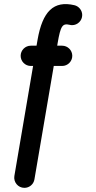

<svg xmlns="http://www.w3.org/2000/svg" viewBox="-20 -717 465 926"><path d="M146 148.4 239.3 -398.9H279.8C306.6 -398.9 328.6 -420.9 328.6 -447.8C328.6 -474.6 306.6 -496.6 279.8 -496.6H255.9L257.8 -508.3C272.5 -594.7 281.7 -605 316.4 -597.2C320.3 -596.2 323.7 -595.7 327.6 -595.7C354.5 -595.7 376.5 -617.7 376.5 -644.5C376.5 -667.5 359.9 -687 338.9 -691.9C238.8 -715.3 185.1 -662.6 161.1 -524.9L156.2 -496.6H128.4C101.6 -496.6 79.6 -474.6 79.6 -447.8C79.6 -420.9 101.6 -398.9 128.4 -398.9H139.6L49.3 131.8C44.4 160.6 66.4 189 97.7 189C122.1 189 142.1 171.4 146 148.4Z"/></svg>

Font: Velvelyne Book
Style: Bold
Weight: 700
Designer: Manon Van der Borght et Mariel Nils
Foundry: Velvetyne
Version: Version 1.070;Glyphs 3.3.1 (3343)